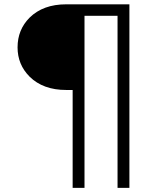

<svg xmlns="http://www.w3.org/2000/svg" viewBox="-20 -743 728 902"><path d="M376 -722.7H291Q182.6 -722.7 119.1 -660.2Q62.5 -603.5 62.5 -520.5Q62.5 -439.5 119.1 -382.8Q182.6 -320.3 291 -320.3H321.3V139.6H377V-668.9H532.2V139.6H587.9V-722.7Z"/></svg>

Font: Gungsuh
Style: Regular
Weight: 400
Version: Version 2.21